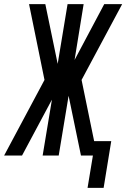

<svg xmlns="http://www.w3.org/2000/svg" viewBox="-52 -755 613 932"><path d="M373 157 399 0H341L281 -290L233 0H155L200 -271L195 -262L55 0H-32L164 -367L89 -735H168L228 -445L276 -735H354L310 -464L454 -735H541L344 -367L405 -70H488L451 157Z"/></svg>

Font: Iosevka Custom
Style: Italic
Weight: 400
Italic angle: -9°
Monospace: yes
Designer: Belleve Invis
Foundry: Belleve Invis
Version: Version 30.3.3; ttfautohint (v1.8.3)